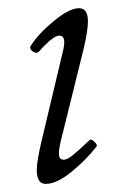

<svg xmlns="http://www.w3.org/2000/svg" viewBox="-20 -436 277 469"><path d="M91.8 13.2Q69.8 13.2 69.8 -21Q69.8 -41 81.1 -89.8L132.8 -307.1Q144 -349.1 125 -349.1Q109.9 -349.1 75.2 -310.1Q68.8 -303.7 59.8 -310.5Q50.8 -317.4 55.2 -324.2Q73.2 -353 111.3 -384.5Q149.4 -416 172.9 -416Q194.8 -416 194.8 -383.8Q194.8 -361.3 184.1 -315.9L133.8 -112.8Q128.4 -92.8 126 -79.8Q123.5 -66.9 124 -59.3Q124.5 -51.8 127.4 -48.8Q130.4 -45.9 136.2 -45.9Q144 -45.9 158 -57.1Q171.9 -68.4 199.2 -94.2Q203.1 -97.2 210.9 -89.4Q218.8 -81.5 215.8 -78.1Q190.9 -45.9 154.8 -16.4Q118.7 13.2 91.8 13.2Z"/></svg>

Font: Junicode SmCond Light
Style: Italic
Weight: 300
Width: 4
Italic angle: -11°
Designer: Peter S. Baker
Version: Version 2.206